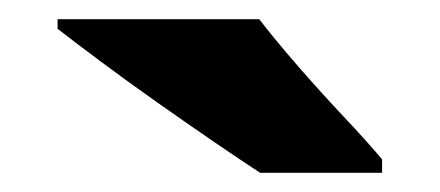

<svg xmlns="http://www.w3.org/2000/svg" viewBox="-20 -786 458 200"><path d="M250 -766Q267 -744 290.5 -717Q314 -690 338 -664.5Q362 -639 378 -620V-606H251Q231 -619 202.5 -638.5Q174 -658 143.5 -679.5Q113 -701 85.5 -721.5Q58 -742 40 -756V-766Z"/></svg>

Font: Noto Sans Lao Black
Style: Regular
Weight: 900
Designer: Monotype Design Team
Foundry: Monotype Imaging Inc.
Version: Version 2.003; ttfautohint (v1.8.4.7-5d5b)